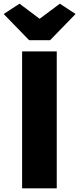

<svg xmlns="http://www.w3.org/2000/svg" viewBox="-30 -1022 430 1042"><path d="M90 0V-743H278V0ZM128 -804 -10 -946 76 -1002 185 -920 295 -1002 380 -946 242 -804Z"/></svg>

Font: Koeln Type Sans ExtraBold
Style: Regular
Weight: 800
Designer: Eben Sorkin
Foundry: Eben Sorkin
Version: Version 2.001